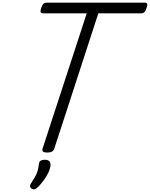

<svg xmlns="http://www.w3.org/2000/svg" viewBox="-20 -1130 1126 1441"><path d="M334 15Q291 15 299 -13L631 -1030H304Q289 -1030 285.5 -1039Q282 -1048 289 -1070Q297 -1093 306 -1101.5Q315 -1110 330 -1110H1066Q1081 -1110 1084.5 -1101.5Q1088 -1093 1080 -1070Q1073 -1048 1064 -1039Q1055 -1030 1040 -1030H718L387 -13Q382 1 369 8Q356 15 334 15ZM219 287Q207 279 205.5 268.5Q204 258 213 246Q231 219 243 197.5Q255 176 262 153Q269 130 272 100Q274 83 285.5 76Q297 69 316 69Q339 69 350 80Q361 91 359 110Q357 135 344 163.5Q331 192 311 219.5Q291 247 268 271Q255 284 243 289Q231 294 219 287Z"/></svg>

Font: Playwrite CU
Style: Regular
Weight: 400
Designer: Veronika Burian, José Scaglione
Foundry: TypeTogether
Version: Version 1.002